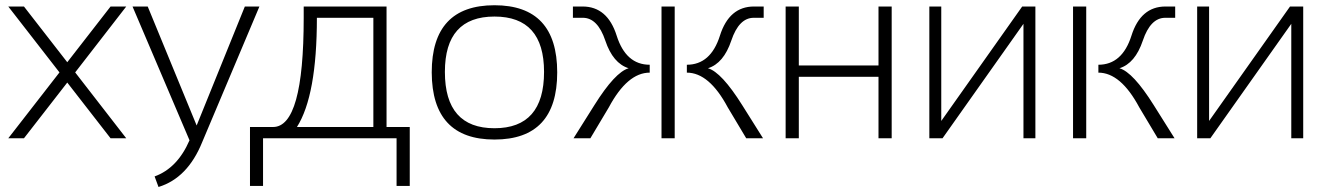

<svg xmlns="http://www.w3.org/2000/svg" viewBox="-20 -538 5164 747"><path d="M211.4 -256.3 12.2 -512.7H73.2L241.7 -295.9L410.2 -512.7H471.2L272.5 -256.3L471.2 0H410.2L241.7 -216.8L73.2 0H12.2Z M495.6 -512.7H554.7L745.1 -49.8L932.6 -512.7H989.3L766.6 15.1Q710 154.8 596.7 189.5L581.5 148.4Q670.4 116.2 717.3 7.8Z M1135.3 -43.9H1432.6V-468.8H1212.9Q1212.9 -166.5 1135.3 -43.9ZM952.6 185.5V-43.9H1042.5Q1161.6 -43.9 1161.6 -468.8V-512.7H1483.9V-43.9H1574.2V185.5H1522.9V0H1003.4V185.5Z M1659.7 -256.3Q1659.7 -517.6 1903.8 -517.6Q2147.9 -517.6 2147.9 -256.3Q2147.9 4.9 1903.8 4.9Q1660.6 4.9 1659.7 -256.3ZM1903.8 -39.1Q2096.7 -39.1 2096.7 -258.3Q2096.7 -473.6 1903.8 -473.6Q1710.9 -473.6 1710.9 -258.3Q1710.9 -39.1 1903.8 -39.1Z M2211.4 0 2292.5 -128.9Q2373 -257.3 2425.8 -272.5Q2364.7 -291.5 2335 -380.1Q2305.2 -468.8 2247.6 -468.8H2209V-512.7H2246.6Q2343.3 -512.7 2379.2 -399.4Q2415 -286.1 2507.8 -286.1V-255.4Q2420.9 -255.4 2348.6 -120.1L2276.9 0ZM2605 -512.7V0H2553.7V-512.7ZM2883.3 0 2811.5 -120.1Q2739.3 -255.4 2652.3 -255.4V-286.1Q2745.1 -286.1 2781 -399.4Q2816.9 -512.7 2913.6 -512.7H2951.2V-468.8H2912.6Q2855 -468.8 2825.2 -380.1Q2795.4 -291.5 2734.4 -272.5Q2787.1 -257.3 2867.7 -128.9L2948.7 0Z M3036.6 0V-512.7H3087.9V-283.2H3397.9V-512.7H3449.2V0H3397.9V-239.3H3087.9V0Z M3961.9 0V-445.3L3647 0H3595.7V-512.7H3642.1V-67.4L3957 -512.7H4008.3V0Z M4206.1 -512.7V0H4154.8V-512.7ZM4484.4 0 4412.6 -120.1Q4340.3 -255.4 4253.4 -255.4V-286.1Q4346.2 -286.1 4382.1 -399.4Q4418 -512.7 4514.6 -512.7H4552.2V-468.8H4513.7Q4456.1 -468.8 4426.3 -380.1Q4396.5 -291.5 4335.4 -272.5Q4388.2 -257.3 4468.8 -128.9L4549.8 0Z M5003.9 0V-445.3L4689 0H4637.7V-512.7H4684.1V-67.4L4999 -512.7H5050.3V0Z"/></svg>

Font: Sansation Light
Style: Light
Weight: 300
Designer: Bernd Montag
Version: Version 1.301